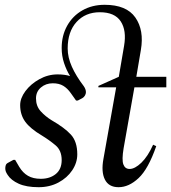

<svg xmlns="http://www.w3.org/2000/svg" viewBox="-20 -770 713 800"><path d="M141 10Q90 10 58 -4.5Q26 -19 12 -41Q6 -50 4 -56Q2 -62 2 -69Q2 -75 4 -81.5Q6 -88 14 -92L36 -104H43L60 -75Q75 -50 96.5 -37.5Q118 -25 150 -25Q188 -25 212.5 -45Q237 -65 237 -103Q237 -143 211.5 -164.5Q186 -186 155 -205Q106 -234 85 -263Q64 -292 64 -332Q64 -361 86 -390.5Q108 -420 144 -440Q180 -460 220 -460Q250 -460 272 -453Q257 -477 247 -507Q237 -537 237 -570Q237 -622 260 -663Q283 -704 323.5 -727Q364 -750 416 -750Q507 -750 544 -697Q581 -644 567 -562L548 -450H673V-406H540L495 -152Q487 -104 494 -85Q501 -66 520 -66Q542 -66 569 -92Q596 -118 618 -167L631 -161Q598 -66 557.5 -28Q517 10 474 10Q433 10 417 -22Q401 -54 411 -108L464 -406H390V-412L475 -450L497 -579Q508 -643 483 -681Q458 -719 396 -719Q336 -719 299 -678.5Q262 -638 262 -568Q262 -531 279.5 -492Q297 -453 329 -411Q338 -398 338 -386Q338 -379 334 -372Q330 -365 323 -361L304 -351H297L275 -382Q261 -402 243.5 -412.5Q226 -423 200 -423Q171 -423 150.5 -405.5Q130 -388 130 -360Q130 -328 149.5 -306.5Q169 -285 195 -269Q249 -238 275.5 -209Q302 -180 302 -127Q302 -92 281 -60.5Q260 -29 223.5 -9.5Q187 10 141 10Z"/></svg>

Font: Spectral
Style: Italic
Weight: 400
Italic angle: -10°
Designer: Jean-Baptiste Levee
Foundry: Production Type
Version: Version 2.001